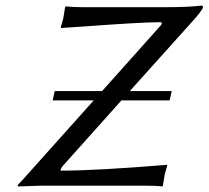

<svg xmlns="http://www.w3.org/2000/svg" viewBox="-20 -671 754 694"><path d="M198.2 -54.2Q329.1 -54.2 583 -75.2L584.5 -71.8Q579.1 -55.7 575.2 -39.1Q572.8 -26.9 568.8 0L566.4 2.9Q542 0 496.1 0H132.8Q132.8 0 45.4 2.9L43 -1Q51.8 -9.8 66.4 -25.9Q74.2 -34.7 77.1 -38.1L318.8 -308.1H170.4L177.7 -341.8H349.1L561 -579.1Q569.3 -589.8 560.5 -590.8Q492.2 -590.8 281.7 -575.2Q237.8 -571.8 201.2 -569.8L199.7 -573.2Q205.1 -589.4 209 -606Q211.4 -618.2 215.3 -645L217.8 -647.9Q241.7 -645 278.3 -645H582Q661.1 -645 709.5 -650.9Q714.4 -648.9 713.9 -645Q710 -631.3 672.9 -590.8L449.2 -341.8H600.6L593.3 -308.1H418.9L207.5 -71.8Q200.7 -64 198.2 -54.2Z"/></svg>

Font: Linux Biolinum Slanted O
Style: Slanted
Weight: 400
Designer: Philipp H. Poll
Foundry: Philipp H. Poll
Version: Version 1.0.4